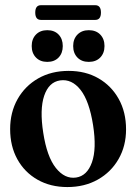

<svg xmlns="http://www.w3.org/2000/svg" viewBox="-20 -728 537 757"><path d="M250.5 -448.5Q317.5 -448.5 368.2 -419.2Q419 -390 448 -338Q477 -286 477 -218Q477 -152.5 447.5 -101Q418 -49.5 365.8 -20Q313.5 9.5 245.5 9.5Q179 9.5 128 -19.5Q77 -48.5 48.5 -100Q20 -151.5 20 -219Q20 -285 49.2 -337Q78.5 -389 130.5 -418.8Q182.5 -448.5 250.5 -448.5ZM280 -28Q323.5 -34.5 342.5 -88Q361.5 -141.5 347 -234.5Q332 -330 297.5 -373.8Q263 -417.5 217 -411Q172.5 -404.5 154.2 -350.5Q136 -296.5 150.5 -204.5Q165 -110 200.2 -65.8Q235.5 -21.5 280 -28ZM166.5 -484Q138.5 -484 121.8 -501.2Q105 -518.5 105 -546.5Q105 -574.5 121.8 -591.8Q138.5 -609 166.5 -609Q194.5 -609 211 -591.8Q227.5 -574.5 227.5 -546.5Q227.5 -518.5 211 -501.2Q194.5 -484 166.5 -484ZM330 -484Q302 -484 285.2 -501.2Q268.5 -518.5 268.5 -546.5Q268.5 -574.5 285.5 -591.8Q302.5 -609 330 -609Q358.5 -609 375.2 -591.8Q392 -574.5 392 -546.5Q392 -518.5 375.2 -501.2Q358.5 -484 330 -484ZM119 -678.5Q119 -707.5 141.5 -707.5H355.5Q378 -707.5 378 -678.5Q378 -649.5 355.5 -649.5H141.5Q119 -649.5 119 -678.5Z"/></svg>

Font: Fraunces 144pt Soft SemiBold
Style: Regular
Weight: 600
Version: Version 1.000;[b76b70a41]